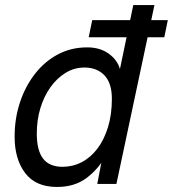

<svg xmlns="http://www.w3.org/2000/svg" viewBox="-20 -730 686 762"><path d="M206 12Q122 12 80 -43Q38 -98 38 -188Q38 -259 59 -323Q80 -387 118.5 -436.5Q157 -486 209.5 -514Q262 -542 326 -542Q377 -542 411.5 -517Q446 -492 456 -456L509 -710H593L442 0H366L389 -120L400 -112Q369 -57 322 -22.5Q275 12 206 12ZM228 -68Q269 -68 304.5 -86.5Q340 -105 366.5 -140Q393 -175 408.5 -225Q424 -275 424 -338Q424 -400 394.5 -431Q365 -462 315 -462Q275 -462 240.5 -441Q206 -420 180 -383.5Q154 -347 140 -300Q126 -253 126 -200Q126 -133 151 -100.5Q176 -68 228 -68ZM332 -582 346 -650H646L632 -582Z"/></svg>

Font: Geist
Style: Italic
Weight: 400
Italic angle: -12°
Designer: Basement.studio, Andrés Briganti, Mateo Zaragoza
Foundry: Basement.studio, Vercel, Andrés Briganti, Guido Ferreyra, Mateo Zaragoza
Version: Version 1.500